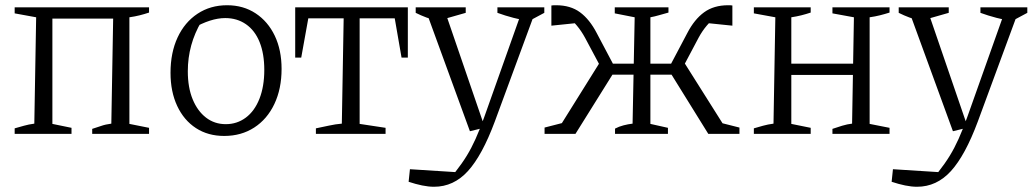

<svg xmlns="http://www.w3.org/2000/svg" viewBox="-20 -511 3942 733"><path d="M36 0V-21Q54 -26 71.5 -31Q89 -36 111 -39L118 -445L36 -460V-483H549V-463Q531 -457 513 -452.5Q495 -448 474 -445V-38L549 -23V0H332V-19Q349 -24 365.5 -30Q382 -36 405 -39L412 -440H180V-38L253 -23V0Z M836 8Q774 8 728 -22Q682 -52 656.5 -106.5Q631 -161 631 -233Q631 -310 658 -368Q685 -426 734 -458.5Q783 -491 847 -491Q909 -491 956 -460Q1003 -429 1029 -374.5Q1055 -320 1055 -248Q1055 -172 1027.5 -114Q1000 -56 950.5 -24Q901 8 836 8ZM842 -37Q885 -37 918.5 -62Q952 -87 970.5 -134Q989 -181 989 -244Q989 -306 971 -350.5Q953 -395 919 -418.5Q885 -442 840 -442Q812 -442 781 -432Q750 -422 715 -402L749 -429Q723 -385 710 -337.5Q697 -290 697 -239Q697 -177 715.5 -132Q734 -87 766.5 -62Q799 -37 842 -37Z M1537 -483V-291H1513L1487 -441H1353V-38L1452 -23V0H1186V-21Q1211 -26 1236 -31.5Q1261 -37 1285 -39L1292 -441H1157L1130 -291H1107V-483Z M1540 183 1545 135 1718 146Q1744 113 1762 83.5Q1780 54 1795.5 19.5Q1811 -15 1828 -62L1974 -473H2026L1869 -47Q1821 82 1766.5 142Q1712 202 1637 202Q1616 202 1591.5 197Q1567 192 1540 183ZM1774 -10 1605 -473H1677L1831 -24ZM1653 -432Q1630 -436 1608.5 -444Q1587 -452 1567 -462V-483H1758V-462ZM2002 -432Q1971 -435 1940 -443Q1909 -451 1879 -462V-483H2058V-462Z M2328 0V-20Q2343 -28 2360.5 -32.5Q2378 -37 2395 -39L2403 -445L2327 -460V-483H2532V-463Q2510 -457 2494.5 -452.5Q2479 -448 2463 -445V-38L2530 -23V0ZM2059 0V-24L2133 -43L2112 -20L2275 -281L2330 -245L2177 0ZM2285 -233 2214 -366Q2200 -392 2182.5 -413Q2165 -434 2151 -443L2192 -424L2085 -413V-490Q2090 -491 2094.5 -491Q2099 -491 2103 -491Q2158 -491 2194.5 -464Q2231 -437 2258 -385L2332 -245ZM2293 -226V-268H2416V-226ZM2448 -226V-268H2569V-226ZM2684 0 2532 -245 2586 -282 2750 -22 2728 -43 2803 -24V0ZM2576 -233 2530 -245 2604 -385Q2631 -437 2668 -464Q2705 -491 2760 -491Q2764 -491 2768 -491Q2772 -491 2776 -490V-413L2669 -424L2710 -443Q2696 -434 2678.5 -413.5Q2661 -393 2647 -367Z M3158 0V-19Q3175 -25 3195 -31Q3215 -37 3233 -39L3240 -445L3158 -460V-483H3376V-463Q3357 -457 3339 -452.5Q3321 -448 3300 -445V-38L3376 -23V0ZM2858 0V-21Q2875 -26 2893 -31Q2911 -36 2933 -39L2940 -445L2858 -460V-483H3075V-463Q3057 -457 3039 -452.5Q3021 -448 3001 -445V-38L3075 -23V0ZM2971 -225V-268H3270V-225Z M3384 183 3389 135 3562 146Q3588 113 3606 83.5Q3624 54 3639.5 19.5Q3655 -15 3672 -62L3818 -473H3870L3713 -47Q3665 82 3610.5 142Q3556 202 3481 202Q3460 202 3435.5 197Q3411 192 3384 183ZM3618 -10 3449 -473H3521L3675 -24ZM3497 -432Q3474 -436 3452.5 -444Q3431 -452 3411 -462V-483H3602V-462ZM3846 -432Q3815 -435 3784 -443Q3753 -451 3723 -462V-483H3902V-462Z"/></svg>

Font: Piazzolla 24pt Light
Style: Regular
Weight: 300
Designer: Juan Pablo del Peral
Foundry: Huerta Tipografica
Version: Version 2.005